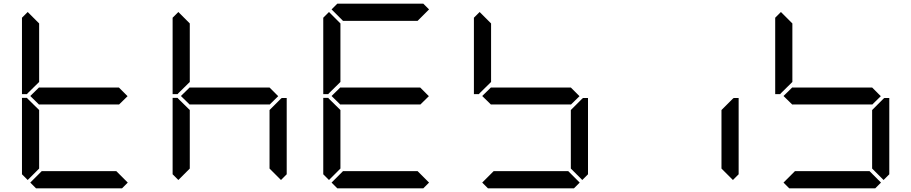

<svg xmlns="http://www.w3.org/2000/svg" viewBox="-20 -1020 4936 1040"><path d="M130 -45 99 -76V-490H126L130 -485L192 -424V-107ZM130 -515 126 -510H99V-924L130 -955L192 -893V-576ZM671 -499 624 -453V-454H192V-453L144 -500L192 -547V-546H624ZM672 -31 641 0H175L144 -31L206 -93H610Z M946 -45 915 -76V-490H942L946 -485L1008 -424V-107ZM946 -515 942 -510H915V-924L946 -955L1008 -893V-576ZM1487 -499 1440 -453V-454H1008V-453L960 -500L1008 -547V-546H1440ZM1501 -485 1506 -489H1533V-76L1502 -45L1440 -107V-424Z M1762 -45 1731 -76V-490H1758L1762 -485L1824 -424V-107ZM1762 -515 1758 -510H1731V-924L1762 -955L1824 -893V-576ZM1776 -969 1807 -1000H2273L2304 -969L2242 -907H1838ZM2303 -499 2256 -453V-454H1824V-453L1776 -500L1824 -547V-546H2256ZM2304 -31 2273 0H1807L1776 -31L1838 -93H2242Z M2578 -515 2574 -510H2547V-924L2578 -955L2640 -893V-576ZM3119 -499 3072 -453V-454H2640V-453L2592 -500L2640 -547V-546H3072ZM3133 -485 3138 -489H3165V-76L3134 -45L3072 -107V-424ZM3120 -31 3089 0H2623L2592 -31L2654 -93H3058Z M3949 -485 3954 -489H3981V-76L3950 -45L3888 -107V-424Z M4210 -515 4206 -510H4179V-924L4210 -955L4272 -893V-576ZM4751 -499 4704 -453V-454H4272V-453L4224 -500L4272 -547V-546H4704ZM4765 -485 4770 -489H4797V-76L4766 -45L4704 -107V-424ZM4752 -31 4721 0H4255L4224 -31L4286 -93H4690Z"/></svg>

Font: DSEG7 Classic
Style: Regular
Weight: 400
Designer: Keshikan(Twitter:@keshinomi_88pro)
Version: Version 0.46